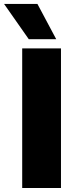

<svg xmlns="http://www.w3.org/2000/svg" viewBox="-41 -947 397 967"><path d="M70.8 -703.1V0H266.1V-703.1ZM-20.5 -927.2 104 -749.5H242.2L147.5 -927.2Z"/></svg>

Font: Wand UI Pro Black
Style: Regular
Weight: 900
Designer: Andreas Faust
Version: Version 1.003;FEAKit 1.0